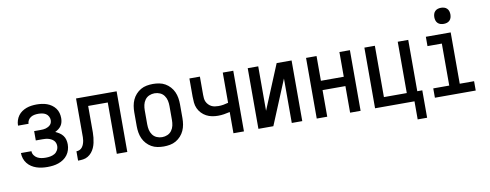

<svg xmlns="http://www.w3.org/2000/svg" viewBox="-70 -1103 4141 1621"><g transform="rotate(-10 2000.0 -292.0)"><path d="M253 8Q229 8 205.5 5Q182 2 159.5 -5.5Q137 -13 117 -26Q97 -39 82 -58Q67 -77 59.5 -100Q52 -123 52 -146V-147H142Q142 -128 153 -112Q164 -96 180.5 -87Q197 -78 215.5 -75Q234 -72 253 -72Q272 -72 291.5 -75.5Q311 -79 327.5 -88.5Q344 -98 354 -115.5Q364 -133 364 -153Q364 -166 359.5 -178.5Q355 -191 346 -200Q337 -209 325.5 -215Q314 -221 301.5 -224.5Q289 -228 276 -229Q263 -230 250 -230H194V-310H250Q261 -310 272.5 -311Q284 -312 294.5 -315Q305 -318 315 -323.5Q325 -329 333 -337Q341 -345 344.5 -356Q348 -367 348 -378Q348 -394 339.5 -409.5Q331 -425 317 -433.5Q303 -442 286 -445Q269 -448 253 -448Q236 -448 220 -445Q204 -442 190 -433.5Q176 -425 167 -410.5Q158 -396 158 -379H68V-381Q68 -403 75 -424.5Q82 -446 95 -464Q108 -482 126.5 -494.5Q145 -507 165.5 -514.5Q186 -522 208.5 -525Q231 -528 253 -528Q275 -528 297.5 -525Q320 -522 341 -514.5Q362 -507 380.5 -494Q399 -481 412.5 -463Q426 -445 432 -423Q438 -401 438 -379Q438 -362 434 -345Q430 -328 420.5 -314Q411 -300 397 -289.5Q383 -279 368 -272Q386 -264 403 -253Q420 -242 432 -226Q444 -210 449 -190.5Q454 -171 454 -151Q454 -127 447 -103.5Q440 -80 425.5 -60.5Q411 -41 391 -27.5Q371 -14 348 -6Q325 2 301 5Q277 8 253 8Z M516 0V-80Q530 -80 543.5 -86Q557 -92 566 -104Q575 -116 580 -130Q585 -144 587.5 -158.5Q590 -173 590 -187.5Q590 -202 590 -217V-520H938V0H848V-440H680V-257Q680 -235 680 -213Q680 -191 677.5 -169Q675 -147 670.5 -125.5Q666 -104 657 -83.5Q648 -63 634 -46Q620 -29 601 -17.5Q582 -6 560 -3Q538 0 516 0Z M1250 8Q1223 8 1196 3Q1169 -2 1145.5 -15.5Q1122 -29 1103.5 -49.5Q1085 -70 1074 -94.5Q1063 -119 1058.5 -146Q1054 -173 1054 -200V-320Q1054 -347 1058.5 -374Q1063 -401 1074 -425.5Q1085 -450 1103.5 -470.5Q1122 -491 1145.5 -504.5Q1169 -518 1196 -523Q1223 -528 1250 -528Q1277 -528 1304 -523Q1331 -518 1354.5 -504.5Q1378 -491 1396.5 -470.5Q1415 -450 1426 -425.5Q1437 -401 1441.5 -374Q1446 -347 1446 -320V-200Q1446 -173 1441.5 -146Q1437 -119 1426 -94.5Q1415 -70 1396.5 -49.5Q1378 -29 1354.5 -15.5Q1331 -2 1304 3Q1277 8 1250 8ZM1250 -72Q1274 -72 1296 -81.5Q1318 -91 1332 -110.5Q1346 -130 1351 -153Q1356 -176 1356 -200V-320Q1356 -344 1351 -367Q1346 -390 1332 -409.5Q1318 -429 1296 -438.5Q1274 -448 1250 -448Q1226 -448 1204 -438.5Q1182 -429 1168 -409.5Q1154 -390 1149 -367Q1144 -344 1144 -320V-200Q1144 -176 1149 -153Q1154 -130 1168 -110.5Q1182 -91 1204 -81.5Q1226 -72 1250 -72Z M1848 0V-182Q1823 -176 1797.5 -172Q1772 -168 1746 -168Q1720 -168 1694.5 -173Q1669 -178 1646.5 -190Q1624 -202 1606 -221Q1588 -240 1577.5 -263.5Q1567 -287 1564.5 -313Q1562 -339 1562 -364V-520H1652V-364Q1652 -349 1653.5 -333.5Q1655 -318 1661.5 -304Q1668 -290 1679 -278.5Q1690 -267 1703.5 -260Q1717 -253 1732.5 -250.5Q1748 -248 1764 -248Q1785 -248 1806 -251.5Q1827 -255 1848 -261V-520H1938V0Z M2062 0V-520H2152V-139L2310 -520H2438V0H2348V-381L2190 0Z M2562 0V-520H2652V-308H2848V-520H2938V0H2848V-228H2652V0Z M3400 155V0H3062V-520H3152V-80H3348V-520H3438V-80H3481V155Z M3575 0V-80H3712V-440H3589V-520H3802V-80H3925V0ZM3757 -601Q3743 -601 3729.5 -605Q3716 -609 3706 -619Q3696 -629 3692 -642.5Q3688 -656 3688 -670Q3688 -684 3692 -697.5Q3696 -711 3706 -721Q3716 -731 3729.5 -735Q3743 -739 3757 -739Q3771 -739 3784.5 -735Q3798 -731 3808 -721Q3818 -711 3822 -697.5Q3826 -684 3826 -670Q3826 -656 3822 -642.5Q3818 -629 3808 -619Q3798 -609 3784.5 -605Q3771 -601 3757 -601Z"/></g></svg>

Font: Iosevka SS18 Medium
Style: Regular
Weight: 500
Monospace: yes
Designer: Belleve Invis
Foundry: Belleve Invis
Version: Version 25.1.1; ttfautohint (v1.8.4)